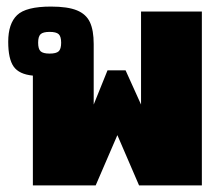

<svg xmlns="http://www.w3.org/2000/svg" viewBox="-20 -564 669 584"><path d="M80 -334Q38 -338 21.5 -361.5Q5 -385 5 -437Q5 -492 32 -518Q59 -544 135 -544Q186 -544 214 -532.5Q242 -521 253.5 -496.5Q265 -472 265 -430V-246L307 -350H362L409 -246V-529H594V0H403L337 -153L271 0H80ZM166 -434Q166 -453 158.5 -460Q151 -467 131 -467Q111 -467 103.5 -460Q96 -453 96 -434Q96 -415 103.5 -408Q111 -401 131 -401Q151 -401 158.5 -408Q166 -415 166 -434Z"/></svg>

Font: Pridi
Style: Bold
Weight: 700
Designer: Katatrad Team
Foundry: CadsonDemak
Version: Version 1.001